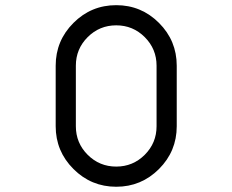

<svg xmlns="http://www.w3.org/2000/svg" viewBox="-20 -712 886 732"><path d="M653.8 -461.5Q653.8 -446.9 653.8 -423.1Q653.8 -399.2 653.8 -348.5Q653.8 -297.7 653.8 -264.2Q653.8 -230.8 653.8 -230.8Q653.8 -135.4 586.2 -67.7Q518.5 0 423.1 0Q327.7 0 260 -67.7Q192.3 -135.4 192.3 -230.8V-231.5V-232.3V-233.1V-233.8V-234.6V-235.4V-236.2V-236.9V-237.7V-238.5V-239.2V-240V-240.8V-241.5V-242.3V-243.1V-243.8V-244.6V-245.4V-246.2V-246.9V-247.7V-248.5V-249.2V-250V-250.8V-251.5V-252.3V-253.1V-253.8V-254.6V-255.4V-256.2V-256.9V-257.7V-258.5V-259.2V-260V-260.8V-261.5V-262.3V-263.1V-263.8V-264.6V-265.4V-266.2V-266.9V-267.7V-268.5V-269.2V-270V-270.8V-271.5V-272.3V-273.1V-273.8V-274.6V-275.4V-276.2V-276.9V-277.7V-279.2V-280V-280.8V-281.5V-282.3V-283.1V-283.8V-284.6V-286.2V-286.9V-287.7V-288.5V-289.2V-290.8V-291.5V-292.3V-293.1V-293.8V-295.4V-296.2V-296.9V-297.7V-299.2V-300V-300.8V-301.5V-303.1V-303.8V-304.6V-306.2V-306.9V-307.7V-308.5V-310V-310.8V-311.5V-313.1V-313.8V-314.6V-316.2V-316.9V-317.7V-319.2V-320V-321.5V-322.3V-323.1V-324.6V-325.4V-326.9V-327.7V-328.5V-330V-330.8V-332.3V-333.1V-334.6V-335.4V-336.2V-337.7V-338.5V-340V-340.8V-342.3V-343.1V-344.6V-345.4V-346.9V-347.7V-349.2V-350V-351.5V-352.3V-353.8V-354.6V-356.2V-356.9V-358.5V-360V-360.8V-362.3V-363.1V-364.6V-365.4V-366.9V-368.5V-369.2V-370.8V-371.5V-373.1V-374.6V-375.4V-376.9V-377.7V-379.2V-380.8V-381.5V-383.1V-384.6V-385.4V-386.9V-388.5V-389.2V-390.8V-392.3V-393.1V-394.6V-396.2V-396.9V-398.5V-400V-400.8V-402.3V-403.8V-404.6V-406.2V-407.7V-409.2V-410V-411.5V-413.1V-414.6V-415.4V-416.9V-418.5V-420V-420.8V-422.3V-423.8V-425.4V-426.9V-427.7V-429.2V-430.8V-432.3V-433.1V-434.6V-436.2V-437.7V-439.2V-440.8V-441.5V-443.1V-444.6V-446.2V-447.7V-449.2V-450V-451.5V-453.1V-454.6V-461.5Q192.3 -556.9 260 -624.6Q327.7 -692.3 423.1 -692.3Q518.5 -692.3 586.2 -624.6Q653.8 -556.9 653.8 -461.5ZM269.2 -461.5V-230.8Q269.2 -166.9 314.2 -121.9Q359.2 -76.9 423.1 -76.9Q486.9 -76.9 531.9 -121.9Q576.9 -166.9 576.9 -230.8Q576.9 -245.4 576.9 -269.2Q576.9 -293.1 576.9 -343.8Q576.9 -394.6 576.9 -428.1Q576.9 -461.5 576.9 -461.5Q576.9 -525.4 531.9 -570.4Q486.9 -615.4 423.1 -615.4Q359.2 -615.4 314.2 -570.4Q269.2 -525.4 269.2 -461.5Z"/></svg>

Font: linja laso
Style: Regular
Weight: 700
Version: Version 001.000